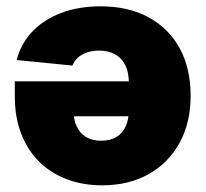

<svg xmlns="http://www.w3.org/2000/svg" viewBox="-20 -566 639 595"><path d="M292 -546.4Q377.4 -546.4 440.2 -512.5Q502.9 -478.5 536.9 -416.3Q570.8 -354 570.8 -269Q570.8 -186.5 536.9 -124Q502.9 -61.5 441.2 -26.6Q379.4 8.3 296.9 8.3Q235.8 8.3 185.8 -11Q135.7 -30.3 100.1 -66.2Q64.5 -102.1 45.2 -152.8Q25.9 -203.6 25.9 -266.6V-314H511.2V-205.6H116.7L207.5 -227.1Q207.5 -196.3 217.5 -174.6Q227.5 -152.8 246.6 -141.4Q265.6 -129.9 293.5 -129.9Q321.8 -129.9 340.8 -141.4Q359.9 -152.8 369.6 -174.6Q379.4 -196.3 379.4 -227.1V-308.1Q379.4 -341.8 368.2 -364.3Q356.9 -386.7 336.2 -397.9Q315.4 -409.2 287.1 -409.2Q266.6 -409.2 250 -403.6Q233.4 -397.9 221.7 -387.7Q210 -377.4 204.6 -362.8L31.7 -379.9Q44.4 -430.2 79.6 -467.5Q114.7 -504.9 168.9 -525.6Q223.1 -546.4 292 -546.4Z"/></svg>

Font: Inter 20pt Black
Style: Regular
Weight: 900
Version: Version 4.001;git-66647c0bb